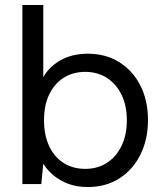

<svg xmlns="http://www.w3.org/2000/svg" viewBox="-20 -740 665 772"><path d="M333 12Q289 12 254.5 -1Q220 -14 194.5 -35.5Q169 -57 154 -82L146 0H70V-720H154V-430Q178 -472 224 -498Q270 -524 333 -524Q406 -524 460.5 -489.5Q515 -455 545 -395Q575 -335 575 -257Q575 -180 545 -119Q515 -58 460.5 -23Q406 12 333 12ZM323 -61Q372 -61 409.5 -85Q447 -109 468.5 -153Q490 -197 490 -256Q490 -316 468.5 -359.5Q447 -403 409.5 -427Q372 -451 323 -451Q273 -451 235.5 -427Q198 -403 177.5 -359.5Q157 -316 157 -256Q157 -197 177.5 -153Q198 -109 235.5 -85Q273 -61 323 -61Z"/></svg>

Font: DM Sans 12pt
Style: Regular
Weight: 400
Version: Version 4.004;gftools[0.9.30]